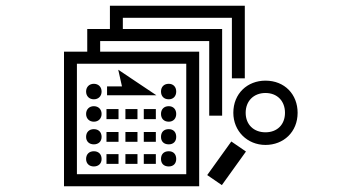

<svg xmlns="http://www.w3.org/2000/svg" viewBox="-20 -635 1240 669"><path d="M629 -413V-28H248V-413ZM905 -311C946 -311 973 -283 973 -242C973 -201 946 -174 905 -174C864 -174 836 -201 836 -242C836 -283 864 -311 905 -311ZM280 -81C280 -65 291 -55 307 -55C323 -55 334 -65 334 -81C334 -98 323 -108 307 -108C291 -108 280 -98 280 -81ZM280 -316C280 -300 291 -289 307 -289C323 -289 334 -300 334 -316C334 -332 323 -343 307 -343C291 -343 280 -332 280 -316ZM280 -238C280 -222 291 -211 307 -211C323 -211 334 -222 334 -238C334 -254 323 -265 307 -265C291 -265 280 -254 280 -238ZM280 -158C280 -142 291 -132 307 -132C323 -132 334 -142 334 -158C334 -175 323 -185 307 -185C291 -185 280 -175 280 -158ZM393 -220V-255H351V-220ZM393 -141V-175H351V-141ZM393 -64V-98H351V-64ZM459 -220V-255H417V-220ZM459 -141V-175H417V-141ZM459 -64V-98H417V-64ZM353 -334V-303H525L392 -392L405 -334ZM523 -220V-255H481V-220ZM523 -141V-175H481V-141ZM523 -64V-98H481V-64ZM674 -455H329V-492H709V-232H754V-534H408V-573H788V-362H833V-615H363V-534H284V-455H203V14H674ZM541 -316C541 -300 551 -289 568 -289C584 -289 594 -300 594 -316C594 -332 584 -343 568 -343C551 -343 541 -332 541 -316ZM541 -238C541 -222 551 -211 568 -211C584 -211 594 -222 594 -238C594 -254 584 -265 568 -265C551 -265 541 -254 541 -238ZM541 -158C541 -142 551 -132 568 -132C584 -132 594 -142 594 -158C594 -175 584 -185 568 -185C551 -185 541 -175 541 -158ZM541 -81C541 -65 551 -55 568 -55C584 -55 594 -65 594 -81C594 -98 584 -108 568 -108C551 -108 541 -98 541 -81ZM786 -142 702 -25 753 10 837 -107ZM905 -354C842 -354 793 -309 793 -242C793 -178 842 -130 905 -130C968 -130 1017 -175 1017 -242C1017 -306 972 -354 905 -354Z"/></svg>

Font: CryptoKit 1.4
Style: Regular
Weight: 400
Monospace: yes
Designer: Oceane Juvin
Foundry: http://www.head-geneve.ch
Version: Version 1.000